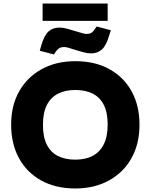

<svg xmlns="http://www.w3.org/2000/svg" viewBox="-20 -1056 852 1086"><path d="M406 10Q294 10 212.5 -35.5Q131 -81 87 -162Q43 -243 43 -351Q43 -459 88.5 -539.5Q134 -620 216 -665Q298 -710 406 -710Q518 -710 599.5 -664.5Q681 -619 725 -538.5Q769 -458 769 -350Q769 -242 723.5 -161Q678 -80 596 -35Q514 10 406 10ZM406 -153Q462 -153 502.5 -173.5Q543 -194 566 -238Q589 -282 589 -351Q589 -420 567 -463Q545 -506 504 -526.5Q463 -547 406 -547Q350 -547 309 -526.5Q268 -506 245.5 -463Q223 -420 223 -350Q223 -281 245 -237.5Q267 -194 308 -173.5Q349 -153 406 -153ZM285 -748 205 -769 214 -801Q231 -858 255.5 -879Q280 -900 316 -900Q337 -900 360 -893.5Q383 -887 406 -880Q426 -875 442 -869.5Q458 -864 469 -864Q486 -864 495.5 -869.5Q505 -875 514 -888L527 -906L607 -885L597 -854Q581 -798 556 -776Q531 -754 496 -754Q475 -754 451.5 -760.5Q428 -767 405 -774Q386 -780 370 -785Q354 -790 343 -790Q327 -790 317 -784.5Q307 -779 297 -766ZM221 -938V-1036H589V-938Z"/></svg>

Font: REM
Style: Bold
Weight: 700
Designer: Octavio Pardo
Foundry: Ashler Design
Version: Version 1.005;gftools[0.9.28]